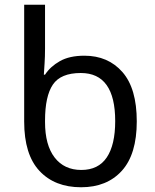

<svg xmlns="http://www.w3.org/2000/svg" viewBox="-20 -780 652 810"><path d="M82 -267V-760H170V-575Q170 -541 168 -511.5Q166 -482 165 -465H170Q192 -499 232.5 -522Q273 -545 336 -545Q436 -545 496.5 -476Q557 -407 557 -268Q557 -129 494 -59.5Q431 10 322 10Q211 10 146.5 -59Q82 -128 82 -267ZM323 -63Q395 -63 430.5 -116Q466 -169 466 -269Q466 -472 321 -472Q236 -472 203 -423Q170 -374 170 -271V-265Q170 -168 210.5 -115.5Q251 -63 323 -63Z"/></svg>

Font: BC Sans
Style: Regular
Weight: 400
Designer: Monotype Design Team
Province of B.C.
Foundry: Monotype Imaging Inc.
Version: Version 2.000;GOOG;noto-source:20170915:90ef993387c0